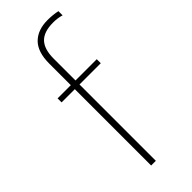

<svg xmlns="http://www.w3.org/2000/svg" viewBox="-244 -778 811 811"><g transform="rotate(-45 161.5 -372.0)"><path d="M147 0H119V-456H40V-480H119V-609Q119 -678 152 -711Q185 -744 244 -744Q276 -744 303 -738V-713Q281 -720 253 -720Q198 -720 172.5 -693.5Q147 -667 147 -611V-480H274V-456H147Z"/></g></svg>

Font: Prompt Thin
Style: Regular
Weight: 100
Designer: Katatrad Team
Foundry: CadsonDemak
Version: Version 1.030